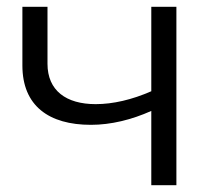

<svg xmlns="http://www.w3.org/2000/svg" viewBox="-20 -546 641 566"><path d="M500 -526H426V-277C369 -252 313 -239 262 -239C175 -239 120 -279 120 -358V-526H46V-353C46 -234 124 -178 248 -178C307 -178 368 -193 426 -219V0H500Z"/></svg>

Font: Montserrat-Alt1
Style: Regular
Weight: 400
Designer: Differentunic
Foundry: Differentunic
Version: Version 7.222